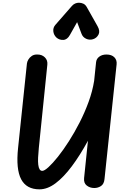

<svg xmlns="http://www.w3.org/2000/svg" viewBox="-20 -1414 940 1444"><path d="M277 10Q179 10 139 -66Q99 -142 116 -301.5L182.5 -936.5Q184 -950 193.2 -966Q202.5 -982 219.5 -993.5Q236.5 -1005 262 -1004Q296 -1004 317.8 -982.2Q339.5 -960.5 336 -927.5L272 -301.5Q268 -261 266.5 -229.2Q265 -197.5 267.8 -175Q270.5 -152.5 277.8 -140.8Q285 -129 298 -129Q314 -129 345 -157.2Q376 -185.5 415.8 -235.2Q455.5 -285 497.8 -351Q540 -417 578.8 -492.8Q617.5 -568.5 646.5 -648.2Q675.5 -728 688 -805.5L702.5 -945.5Q705 -972 726.8 -988Q748.5 -1004 780.5 -1004Q819.5 -1004 840 -983.2Q860.5 -962.5 857 -930L766 -67.5Q762.5 -30.5 740 -15.2Q717.5 0 689 0Q656 0 632.2 -18.8Q608.5 -37.5 612.5 -75.5L641.5 -355.5Q581.5 -245.5 520.2 -163.5Q459 -81.5 398 -35.8Q337 10 277 10ZM679.5 -1119Q652.5 -1111 627.8 -1122.5Q603 -1134 593.5 -1159L560 -1247.5L506 -1151.5Q486 -1115 456 -1113.8Q426 -1112.5 404.5 -1131.5Q384 -1151 381 -1178.5Q378 -1206 396.5 -1227L521 -1369.5Q532 -1382 545.8 -1387.8Q559.5 -1393.5 573.5 -1393.5Q590.5 -1393.5 606.2 -1386.5Q622 -1379.5 632.5 -1361L714 -1216.5Q734.5 -1180 720.8 -1153.8Q707 -1127.5 679.5 -1119Z"/></svg>

Font: Edu NSW ACT Cursive
Style: Regular
Weight: 400
Designer: Tina and Corey Anderson, Eben Sorkin, Mirko Velimirovic
Foundry: Sorkin Type Co.
Version: Version 2.000